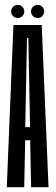

<svg xmlns="http://www.w3.org/2000/svg" viewBox="-20 -779 232 799"><path d="M8.2 0 35.9 -675H153.6L182 0H109.5L105.5 -195.4H84.8L80.8 0ZM85.1 -249.9H105.1L97.9 -621.2H92.4ZM53.8 -704Q42.4 -704 34.4 -712Q26.4 -720.1 26.4 -731.4Q26.4 -742.8 34.4 -750.8Q42.4 -758.7 53.8 -758.7Q65.2 -758.7 73.1 -750.8Q81.1 -742.8 81.1 -731.4Q81.1 -720.1 73.1 -712Q65.2 -704 53.8 -704ZM136.5 -704Q125.1 -704 117.1 -712Q109.1 -720.1 109.1 -731.4Q109.1 -742.8 117.1 -750.8Q125.1 -758.7 136.5 -758.7Q147.9 -758.7 155.8 -750.8Q163.8 -742.8 163.8 -731.4Q163.8 -720.1 155.8 -712Q147.9 -704 136.5 -704Z"/></svg>

Font: Anybody UltraCondensed Thin
Style: Regular
Weight: 100
Width: 1
Designer: Tyler Finck
Foundry: Etcetera Type Company
Version: Version 1.110